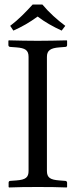

<svg xmlns="http://www.w3.org/2000/svg" viewBox="-20 -825 333 847"><path d="M187 -574C187 -602 202 -613 242 -616L268 -618C273 -618 276 -621 276 -626V-645L274 -647C225 -646 196 -645 146 -645C96 -645 69 -646 19 -647L17 -645V-626C17 -621 21 -618 25 -618L52 -616C91 -613 106 -604 106 -574V-71C106 -43 94 -32 52 -29L25 -27C21 -27 18 -24 18 -19V0L20 2C69 0 97 0 147 0C197 0 226 0 274 2L276 0V-19C276 -24 272 -27 268 -27L242 -29C202 -32 187 -41 187 -71ZM167 -805H124C93 -771 62 -739 25 -711L39 -690C77 -707 109 -725 146 -752C179 -727 213 -708 252 -690L268 -711C232 -738 197 -769 167 -805Z"/></svg>

Font: Linux Libertine O C
Style: Regular
Weight: 400
Designer: Philipp H. Poll
Foundry: Philipp H. Poll
Version: Version 4.0.3